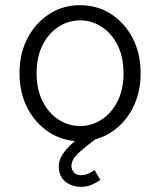

<svg xmlns="http://www.w3.org/2000/svg" viewBox="-20 -536 618 740"><path d="M55.2 -253.9Q55.2 -330.1 86.2 -389.2Q117.2 -448.2 170.2 -482.2Q223.1 -516.1 288.6 -516.1Q354.5 -516.1 407.5 -482.2Q460.4 -448.2 491.2 -389.2Q522 -330.1 522 -253.9Q522 -177.7 491.2 -118.7Q460.4 -59.6 407.5 -25.6Q354.5 8.3 288.6 8.3Q223.1 8.3 170.2 -25.6Q117.2 -59.6 86.2 -118.7Q55.2 -177.7 55.2 -253.9ZM121.1 -253.9Q121.1 -190.9 144.3 -145.3Q167.5 -99.6 205.8 -75Q244.1 -50.3 288.6 -50.3Q333.5 -50.3 371.6 -75Q409.7 -99.6 432.9 -145.3Q456.1 -190.9 456.1 -253.9Q456.1 -316.9 432.9 -362.5Q409.7 -408.2 371.6 -432.9Q333.5 -457.5 288.6 -457.5Q244.1 -457.5 205.8 -432.9Q167.5 -408.2 144.3 -362.5Q121.1 -316.9 121.1 -253.9ZM344.7 119.1 366.7 157.7Q352.1 168 333.5 176Q314.9 184.1 292.5 184.1Q257.3 184.1 231.9 164.1Q206.5 144 206.5 104Q206.5 82 220.2 60.8Q233.9 39.6 253.2 21.5Q272.5 3.4 290.8 -10Q309.1 -23.4 318.4 -30.3L348.6 0Q310.5 28.3 283 53.2Q255.4 78.1 255.4 104Q255.4 117.2 264.6 128.2Q273.9 139.2 292.5 139.2Q307.6 139.2 321.5 132.6Q335.4 126 344.7 119.1Z"/></svg>

Font: Giphurs Light
Style: Regular
Weight: 300
Version: Version 0.920; ttfautohint (v1.8.4.7-5d5b)